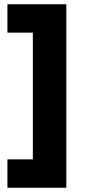

<svg xmlns="http://www.w3.org/2000/svg" viewBox="-20 -762 399 906"><path d="M293 -742V124H15V-10H135V-608H15V-742Z"/></svg>

Font: Montserrat V1
Style: Bold
Weight: 700
Designer: Julieta Ulanovsky
Foundry: Julieta Ulanovsky
Version: Version 6.001